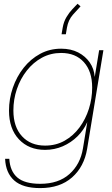

<svg xmlns="http://www.w3.org/2000/svg" viewBox="-20 -779 586 1008"><path d="M190.9 208.5Q99.6 208.5 54.7 168.5Q9.8 128.4 6.8 54.7H28.8Q32.7 119.6 71 152.8Q109.4 186 191.4 186Q287.1 186 344.5 134.8Q401.9 83.5 415.5 0L438 -136.7H437.5Q419.9 -96.2 386.7 -63.2Q353.5 -30.3 309.8 -11.2Q266.1 7.8 216.3 7.8Q131.3 7.8 79.3 -47.6Q27.3 -103 27.3 -198.2Q27.3 -260.3 47.4 -318.4Q67.4 -376.5 104 -422.9Q140.6 -469.2 190.7 -496.3Q240.7 -523.4 301.3 -523.4Q352.1 -523.4 390.4 -503.7Q428.7 -483.9 451.4 -450.7Q474.1 -417.5 477.1 -376H477.5L500.5 -515.6H522.9L437.5 2Q421.9 96.2 358.4 152.3Q294.9 208.5 190.9 208.5ZM216.8 -14.6Q273.9 -14.6 319.6 -40.5Q365.2 -66.4 397.5 -110.1Q429.7 -153.8 446.8 -208Q463.9 -262.2 463.9 -319.3Q463.9 -404.3 420.4 -452.6Q377 -501 300.8 -501Q246.1 -501 200.2 -476.1Q154.3 -451.2 120.6 -408.2Q86.9 -365.2 68.6 -311.3Q50.3 -257.3 50.3 -199.2Q50.3 -112.8 95.5 -63.7Q140.6 -14.6 216.8 -14.6ZM303.2 -599.1 309.1 -633.8Q314.5 -665 329.1 -689.5Q343.8 -713.9 360.4 -731.2Q377 -748.5 387.2 -759.3L402.8 -745.6Q386.7 -729 362.5 -701.4Q338.4 -673.8 331.5 -633.8L325.7 -599.1Z"/></svg>

Font: Inter Display Thin
Style: Italic
Weight: 100
Italic angle: -9.39999°
Designer: Rasmus Andersson
Foundry: rsms
Version: Version 4.000;git-a52131595